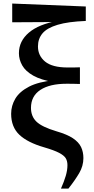

<svg xmlns="http://www.w3.org/2000/svg" viewBox="-20 -845 535 1094"><path d="M327.4 229.5Q344.9 190 354.6 157.4Q364.3 124.7 364.3 96.1Q364.3 72.6 354.5 56.5Q344.7 40.5 316.6 25.8Q288.6 11.1 232.6 -5.3Q137.1 -32.7 90.3 -77.1Q43.5 -121.5 43.5 -196.8Q43.5 -242.5 67.3 -282.8Q91.1 -323 145.4 -351.2Q199.7 -379.3 290.1 -388.1L288.3 -376.8Q214.2 -389.1 169.9 -413.9Q125.7 -438.7 106.7 -472.3Q87.8 -505.9 87.8 -541.6Q87.8 -610.6 144.4 -658.9Q200.9 -707.2 310.4 -726.5L298 -709.6V-719.5L49.6 -718V-824.8L468.8 -808V-725.6Q368.7 -721.8 308.5 -703.8Q248.4 -685.9 222.3 -655.1Q196.3 -624.3 196.3 -580.4Q196.3 -527.6 237.1 -494Q278 -460.5 365.4 -460.5Q378.8 -460.5 398.7 -460.5Q418.6 -460.5 435.4 -461.5V-366.5Q416.5 -367.5 394.9 -367.6Q373.2 -367.8 359.4 -367.8Q263.3 -367.8 209.9 -332.6Q156.5 -297.3 156.5 -230.4Q156.5 -181.9 187.8 -151.8Q219.1 -121.6 301.4 -97Q362.6 -79.3 395.6 -57.2Q428.5 -35.1 441.9 -7.2Q455.2 20.8 455.2 55.7Q455.2 100.4 431.4 141.2Q407.6 181.9 369.9 229.5Z"/></svg>

Font: Early Summer Mincho VF
Style: Regular
Weight: 250
Designer: GuiWonder
Version: Version 1.002